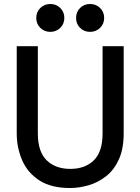

<svg xmlns="http://www.w3.org/2000/svg" viewBox="-20 -932 705 964"><path d="M331 12Q237 12 178 -26Q119 -64 91.5 -127Q64 -190 64 -263V-700H170V-262Q170 -170 214.5 -127Q259 -84 333 -84Q407 -84 451 -127Q495 -170 495 -262V-700H601V-263Q601 -185 577 -132Q553 -79 513 -47.5Q473 -16 425.5 -2Q378 12 331 12ZM233 -772Q203 -772 182.5 -792Q162 -812 162 -842Q162 -872 182.5 -892Q203 -912 233 -912Q262 -912 282.5 -892Q303 -872 303 -842Q303 -812 282.5 -792Q262 -772 233 -772ZM432 -772Q402 -772 382 -792Q362 -812 362 -842Q362 -872 382 -892Q402 -912 432 -912Q462 -912 482.5 -892Q503 -872 503 -842Q503 -812 482.5 -792Q462 -772 432 -772Z"/></svg>

Font: Rethink Sans Medium
Style: Regular
Weight: 500
Designer: The Rethink Sans project authors (Hans Thiessen). DM Sans designed by Colophon Foundry.
Foundry: Rethink Communications LLC
Version: Version 1.001